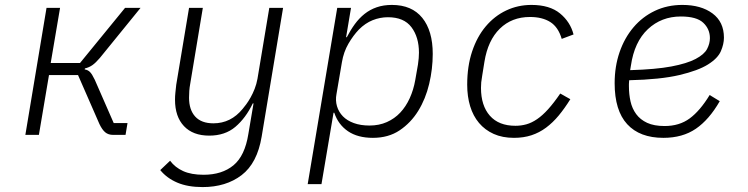

<svg xmlns="http://www.w3.org/2000/svg" viewBox="-20 -548 3040 780"><path d="M169 -516H224L186 -292H305L488 -516H551L386 -313Q369 -293 355.5 -283.5Q342 -274 325 -270L324 -266Q337 -264 345.5 -255.5Q354 -247 365 -224L442 -48H498L490 0H440Q420 0 407.5 -10.5Q395 -21 384 -44L297 -243H179L138 0H83Z M803 212Q743 212 700.5 194Q658 176 631 143L671 105Q691 132 724 147Q757 162 807 162Q882 162 928.5 123.5Q975 85 989 -4L1010 -128H1007Q978 -68 936 -32.5Q894 3 830 3Q764 3 727.5 -35.5Q691 -74 691 -143Q691 -157 692.5 -171.5Q694 -186 696 -204L748 -516H804L753 -209Q750 -193 749 -179Q748 -165 748 -151Q748 -102 773 -74.5Q798 -47 847 -47Q918 -47 966 -106Q972 -113 980.5 -124.5Q989 -136 998 -152Q1007 -168 1014.5 -187Q1022 -206 1026 -228L1074 -516H1130L1043 7Q1025 115 961.5 163.5Q898 212 803 212Z M1350 -516H1406L1386 -397H1389Q1404 -426 1421.5 -450Q1439 -474 1461 -491.5Q1483 -509 1510.5 -518.5Q1538 -528 1572 -528Q1653 -528 1695.5 -475.5Q1738 -423 1738 -329Q1738 -268 1723.5 -207Q1709 -146 1679 -97.5Q1649 -49 1603.5 -18.5Q1558 12 1495 12Q1433 12 1393.5 -15Q1354 -42 1338 -90H1335L1286 200H1230ZM1481 -38Q1520 -38 1551.5 -52Q1583 -66 1606 -90.5Q1629 -115 1644.5 -149Q1660 -183 1667 -223L1678 -286Q1680 -300 1681 -311.5Q1682 -323 1682 -334Q1682 -397 1651.5 -437.5Q1621 -478 1556 -478Q1524 -478 1494 -466Q1464 -454 1438 -428Q1415 -404 1395.5 -370.5Q1376 -337 1369 -295L1347 -166Q1342 -140 1349 -116.5Q1356 -93 1373 -75.5Q1390 -58 1417.5 -48Q1445 -38 1481 -38Z M2068 12Q2021 12 1985.5 -4Q1950 -20 1926 -48.5Q1902 -77 1890 -116.5Q1878 -156 1878 -204Q1878 -279 1898 -339Q1918 -399 1953.5 -441Q1989 -483 2036.5 -505.5Q2084 -528 2139 -528Q2213 -528 2255 -493.5Q2297 -459 2310 -408L2262 -390Q2248 -438 2215.5 -458.5Q2183 -479 2133 -479Q2059 -479 2010.5 -431.5Q1962 -384 1948 -297L1939 -241Q1936 -224 1935 -213.5Q1934 -203 1934 -191Q1934 -119 1970 -78Q2006 -37 2074 -37Q2097 -37 2118.5 -43Q2140 -49 2162 -64Q2184 -79 2207 -104.5Q2230 -130 2256 -168L2297 -145Q2274 -108 2250 -79Q2226 -50 2198.5 -29.5Q2171 -9 2139 1.5Q2107 12 2068 12Z M2675 12Q2579 12 2528 -43.5Q2477 -99 2477 -210Q2477 -278 2497 -336Q2517 -394 2553.5 -437Q2590 -480 2640.5 -504Q2691 -528 2752 -528Q2828 -528 2874.5 -493.5Q2921 -459 2921 -395Q2921 -369 2908.5 -340Q2896 -311 2856 -286Q2816 -261 2739.5 -243Q2663 -225 2536 -222Q2535 -214 2535 -207Q2535 -200 2535 -198Q2535 -165 2541.5 -136Q2548 -107 2564.5 -84.5Q2581 -62 2609 -49Q2637 -36 2680 -36Q2740 -36 2782 -67Q2824 -98 2863 -162L2904 -137Q2861 -62 2807 -25Q2753 12 2675 12ZM2746 -481Q2667 -481 2612 -429.5Q2557 -378 2543 -281L2540 -263Q2644 -266 2707.5 -278Q2771 -290 2806 -308.5Q2841 -327 2852.5 -349Q2864 -371 2864 -393Q2864 -430 2837 -455.5Q2810 -481 2746 -481Z"/></svg>

Font: IBM Plex Mono Light
Style: Italic
Weight: 300
Italic angle: -9°
Monospace: yes
Designer: Mike Abbink, Paul van der Laan, Pieter van Rosmalen
Foundry: Bold Monday
Version: Version 2.3